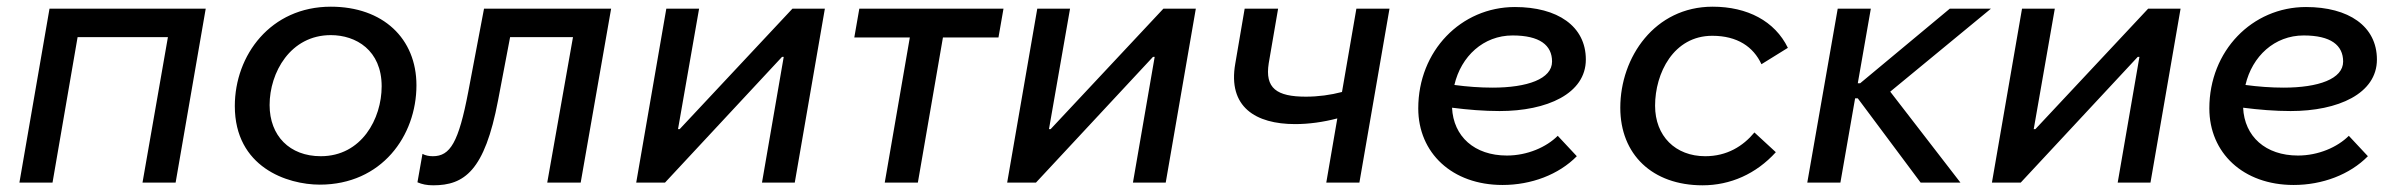

<svg xmlns="http://www.w3.org/2000/svg" viewBox="-20 -546 7180 574"><path d="M38 0H137L212 -435H482L406 0H505L595 -520H128Z M936 6C1121 6 1225 -140 1225 -291C1225 -431 1125 -526 969 -526C789 -526 682 -381 682 -229C682 -46 839 6 936 6ZM939 -79C846 -79 786 -140 786 -232C786 -329 848 -441 969 -441C1044 -441 1121 -396 1121 -288C1121 -191 1061 -79 939 -79Z M1275 8C1368 8 1429 -35 1469 -246L1505 -435H1693L1616 0H1716L1807 -520H1427L1380 -272C1351 -120 1326 -79 1274 -79C1263 -79 1252 -81 1243 -86L1228 -1C1242 5 1256 8 1275 8Z M1882 0H1968L2318 -376H2323L2258 0H2356L2446 -520H2349L2012 -160H2007L2070 -520H1972Z M2534 -434H2700L2625 0H2724L2799 -434H2965L2980 -520H2549Z M2991 0H3077L3427 -376H3432L3367 0H3465L3555 -520H3458L3121 -160H3116L3179 -520H3081Z M3852 -175C3893 -175 3936 -181 3978 -192L3945 0H4044L4134 -520H4035L3992 -271C3958 -262 3921 -257 3884 -257C3797 -257 3761 -282 3773 -357L3801 -520H3701L3673 -356C3650 -226 3734 -175 3852 -175Z M4472 7C4558 7 4640 -24 4694 -79L4637 -140C4603 -106 4546 -81 4485 -81C4388 -81 4325 -138 4321 -224C4368 -218 4416 -214 4463 -214C4605 -214 4721 -266 4721 -368C4721 -468 4636 -525 4509 -525C4348 -525 4220 -394 4220 -222C4220 -89 4321 7 4472 7ZM4328 -292C4348 -378 4415 -440 4502 -440C4583 -440 4620 -411 4620 -362C4620 -310 4546 -284 4442 -284C4404 -284 4365 -287 4328 -292Z M5070 8C5153 8 5230 -26 5289 -91L5225 -150C5191 -109 5143 -79 5078 -79C4989 -79 4928 -139 4928 -230C4928 -327 4983 -439 5099 -439C5174 -439 5222 -406 5246 -354L5325 -403C5286 -483 5204 -526 5100 -526C4927 -526 4824 -375 4824 -224C4824 -84 4920 8 5070 8Z M5383 0H5482L5526 -252H5534L5722 0H5841L5631 -272L5932 -520H5809L5541 -297H5534L5573 -520H5474Z M5935 0H6021L6371 -376H6376L6311 0H6409L6499 -520H6402L6065 -160H6060L6123 -520H6025Z M6837 7C6923 7 7005 -24 7059 -79L7002 -140C6968 -106 6911 -81 6850 -81C6753 -81 6690 -138 6686 -224C6733 -218 6781 -214 6828 -214C6970 -214 7086 -266 7086 -368C7086 -468 7001 -525 6874 -525C6713 -525 6585 -394 6585 -222C6585 -89 6686 7 6837 7ZM6693 -292C6713 -378 6780 -440 6867 -440C6948 -440 6985 -411 6985 -362C6985 -310 6911 -284 6807 -284C6769 -284 6730 -287 6693 -292Z"/></svg>

Font: Fixel Display Medium
Style: Italic
Weight: 500
Italic angle: -10°
Designer: AlfaBravo + MacPaw
Foundry: Kyrylo Tkachov, Marchela Mozhyna, Serhii Makarenko, Maria Weinstein, Zakhar Kryvoshyya
Version: Version 1.210;Glyphs 3.2 (3217)